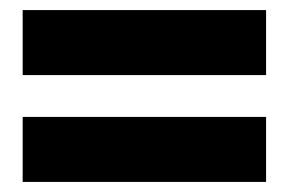

<svg xmlns="http://www.w3.org/2000/svg" viewBox="-20 -510 573 381"><path d="M25 -361V-490H508V-361ZM25 -149V-278H508V-149Z"/></svg>

Font: Teko Variable Light
Style: Regular
Weight: 300
Designer: Manushi Parikh, Jonny Pinhorn
Foundry: Indian Type Foundry
Version: Version 3.000